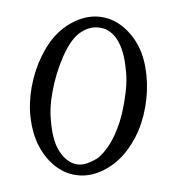

<svg xmlns="http://www.w3.org/2000/svg" viewBox="-84 -826 844 914"><g transform="rotate(10 338.0 -369.0)"><path d="M165 -355Q165 -278.3 180.7 -225.6Q204.6 -130.9 245.1 -86.9Q289.6 -39.1 337.9 -39.1Q338.9 -39.1 339.4 -39.1Q340.3 -39.1 340.8 -39.1Q381.3 -39.1 434.6 -87.9Q471.7 -133.8 490.7 -203.6Q509.8 -272.9 509.8 -355Q509.8 -361.8 509.8 -370.1Q509.8 -461.4 490.7 -522Q466.8 -611.8 424.8 -657.2Q386.2 -698.7 338.4 -698.7H337.4Q290 -698.7 253.9 -666Q210.4 -630.9 186.5 -535.2Q165 -448.2 165 -355ZM143.6 -641.6Q180.7 -690.9 231.4 -720.5Q282.2 -750 337.9 -750Q393.6 -750 444.3 -720.5Q495.1 -690.9 532.2 -641.6Q569.3 -591.8 590.8 -517.6Q612.3 -443.4 612.3 -363.3Q612.3 -283.2 590.8 -214.6Q569.3 -146 532.2 -96.2Q495.1 -46.9 444.3 -17.3Q393.6 12.2 337.9 12.2Q282.2 12.2 231.4 -17.3Q180.7 -46.9 143.6 -96.2Q106.4 -146 85 -214.6Q63.5 -283.2 63.5 -363.3Q63.5 -443.4 85 -517.6Q106.4 -591.8 143.6 -641.6Z"/></g></svg>

Font: Modern Antiqua
Style: Regular
Weight: 500
Version: Version 1.0